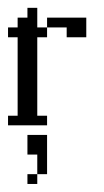

<svg xmlns="http://www.w3.org/2000/svg" viewBox="-20 -312 259 478"><path d="M48.3 146V121.6H72.8V146ZM72.8 121.6V72.8H48.3V23.9H97.2V121.6ZM146 -219.2V-243.7H97.2V-268.1H194.8V-219.2ZM0 0V-23.9H23.9V-219.2H0V-243.7H23.9V-268.1H48.3V-292.5H72.8V-243.7H97.2V-219.2H72.8V-23.9H97.2V0Z"/></svg>

Font: FS Mondwest Regular
Style: Regular
Weight: 400
Designer: NZWStudios2024
Foundry: https://fontstruct.com
Version: Version 1.0